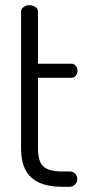

<svg xmlns="http://www.w3.org/2000/svg" viewBox="-20 -718 337 738"><path d="M219 -59H247Q260 -59 268.5 -50.7Q277 -42.3 277 -29.5Q277 -18 268.5 -9Q260 0 247 0H219Q140 0 100.5 -35.5Q61 -70.9 61 -147V-674Q61 -684.3 70.9 -691.1Q80.9 -698 92.8 -698Q106 -698 116 -691.1Q126 -684.3 126 -674V-473H255Q264.7 -473 271.3 -465Q278 -457 278 -445.6Q278 -435.5 271.5 -427.2Q265 -419 255 -419H126V-147Q126 -98 146.5 -78.5Q167 -59 219 -59Z"/></svg>

Font: Dosis
Style: Regular
Weight: 400
Designer: Edgar Tolentino, Pablo Impallari, Igino Marini
Foundry: Edgar Tolentino, Pablo Impallari, Igino Marini
Version: Version 1.007;Glyphs 3.1.1 (3134)